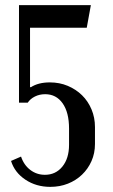

<svg xmlns="http://www.w3.org/2000/svg" viewBox="-20 -719 442 748"><path d="M62 -109Q73 -76 98 -57Q123 -38 155 -38Q197 -38 223 -70Q249 -102 249 -155V-218Q249 -281 224 -316.5Q199 -352 156 -352Q134 -352 116 -343Q98 -334 88 -319H54V-699H334L318 -611H97V-380L100 -379Q129 -398 174 -398Q212 -398 244 -384.5Q276 -371 299.5 -348Q323 -325 336.5 -293Q350 -261 350 -224V-158Q350 -122 336.5 -91.5Q323 -61 299.5 -38.5Q276 -16 244.5 -3.5Q213 9 176 9Q121 9 79 -19Q37 -47 23 -92Z"/></svg>

Font: Moniqa Paragraph
Style: Bold
Weight: 700
Designer: Rajesh Rajput
Foundry: Rajesh Rajput
Version: Version 1.000